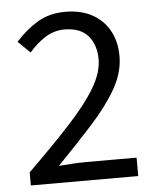

<svg xmlns="http://www.w3.org/2000/svg" viewBox="-49 -692 595 734"><g transform="rotate(-5 248.5 -325.0)"><path d="M39.8 0V-50.4Q135.3 -143.7 202.4 -216.6Q269.6 -289.4 304.7 -348.1Q339.9 -406.9 339.9 -458.3Q339.9 -513.3 310.2 -548.1Q280.5 -582.8 218.9 -582.8Q179.1 -582.8 144.9 -560.8Q110.8 -538.8 83.3 -506.4L37.1 -551.4Q76.8 -595.9 122.2 -622.8Q167.6 -649.8 229 -649.8Q288 -649.8 331 -626.5Q374 -603.2 397.2 -561.1Q420.5 -519.1 420.5 -462.8Q420.5 -401.1 385.9 -339.9Q351.4 -278.7 291 -211.7Q230.7 -144.7 153 -65.2Q178.9 -67.6 207.2 -69.1Q235.4 -70.7 260.2 -70.7H451.8V0Z"/></g></svg>

Font: SourceSans3VF
Style: Regular
Weight: 200
Designer: Paul D. Hunt
Foundry: Adobe
Version: Version 3.052;hotconv 1.1.0;makeotfexe 2.6.0